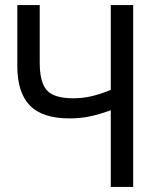

<svg xmlns="http://www.w3.org/2000/svg" viewBox="-20 -734 603 754"><path d="M415 0V-301Q368 -284 331 -276.5Q294 -269 254 -269Q146 -269 97 -320Q48 -371 48 -474V-714H136V-488Q136 -411 164 -379.5Q192 -348 268 -348Q307 -348 343 -357Q379 -366 415 -381V-714H503V0Z"/></svg>

Font: Noto Sans Mono SemiCondensed
Style: Regular
Weight: 400
Width: 4
Designer: Monotype Design Team
Foundry: Monotype Imaging Inc.
Version: Version 2.014